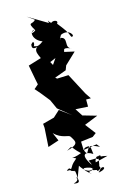

<svg xmlns="http://www.w3.org/2000/svg" viewBox="-248 -927 814 1253"><g transform="rotate(-20 159.5 -300.0)"><path d="M39 158C-10 177 52 162 69 183C82 271 38 256 34 262C73 275 77 260 65 226C59 271 77 218 105 164C145 244 196 215 186 206C153 237 237 214 214 257C235 195 296 243 212 250C250 183 235 129 261 151C219 194 212 120 268 160L176 154L208 238C260 225 212 208 216 180C219 168 216 138 302 167C239 176 193 189 184 177C208 255 124 197 166 245C127 203 101 174 170 201C196 218 192 218 190 194C131 94 177 90 220 124C218 54 220 50 183 107C146 61 203 48 277 95L261 72L169 78L172 21L254 18L281 1L234 -73L329 -102L238 -137L210 -190L293 -178L297 -226L329 -223L306 -265L243 -415L166 -419L156 -429L237 -451L251 -480L334 -546L227 -580L171 -512L139 -587L21 -562L31 -461L35 -427L4 -405L33 -365L75 -302L98 -237L178 -160L106 -223L59 -187L-21 -173V-145L-40 -19L36 -37L17 -95C61 -40 114 -49 119 -32C143 12 152 30 66 46C118 22 85 25 146 91C69 114 65 86 105 113C53 151 76 139 42 176L81 194ZM161 -830C138 -802 103 -838 140 -765C131 -753 80 -746 137 -770C97 -772 101 -707 160 -680C101 -643 110 -679 88 -665C103 -665 115 -720 83 -685C73 -645 110 -654 143 -667C64 -653 114 -597 121 -548C138 -518 179 -544 220 -555C311 -542 231 -614 322 -573C274 -589 331 -649 277 -661C261 -633 273 -661 287 -679C351 -702 377 -633 346 -644C337 -681 322 -704 288 -756C312 -780 248 -791 256 -764C296 -739 280 -794 261 -776C243 -766 235 -822 240 -778L117 -867Z"/></g></svg>

Font: Hussar Lance
Style: Regular
Weight: 700
Foundry: Cannot Into Space Fonts, PlusOne Fonts
Version: Version 2.27